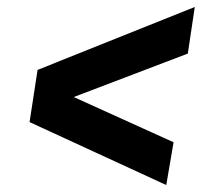

<svg xmlns="http://www.w3.org/2000/svg" viewBox="-20 -514 640 552"><path d="M65 -163 88 -313 540 -494 520 -360 192 -235 479 -105 458 18Z"/></svg>

Font: Grenze Black
Style: Italic
Weight: 900
Italic angle: -10°
Designer: Renata Polastri
Foundry: Omnibus-Type
Version: Version 1.002; ttfautohint (v1.8)